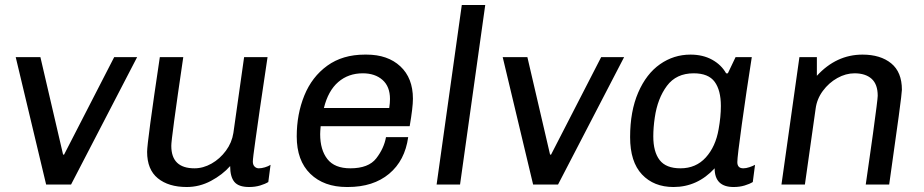

<svg xmlns="http://www.w3.org/2000/svg" viewBox="-20 -740 3705 770"><path d="M233 -120H237L438 -511H530L265 0H165L43 -511H142Z M667 -155Q667 -65 760 -65Q795 -65 828.5 -84Q862 -103 886 -135.5Q910 -168 916 -207L959 -511H1053L1022 -302Q1015 -252 1004.5 -178.5Q994 -105 994 -92Q994 -79 1001 -72Q1008 -65 1018 -65Q1029 -65 1042.5 -69Q1056 -73 1065 -79L1056 -10Q1043 -2 1023 4Q1003 10 979 10Q937 10 920 -10.5Q903 -31 903 -74Q872 -39 826 -14.5Q780 10 729 10Q656 10 613 -25Q570 -60 570 -131Q570 -170 621 -511H715Q666 -178 667 -155Z M1636 -344Q1636 -309 1623 -234H1266Q1264 -212 1264 -202Q1264 -139 1293 -102Q1322 -65 1385 -65Q1458 -65 1489 -105Q1520 -145 1528 -190H1617Q1604 -96 1540.5 -43Q1477 10 1375 10H1371Q1279 10 1224.5 -43Q1170 -96 1170 -193Q1170 -282 1200.5 -357Q1231 -432 1292.5 -476.5Q1354 -521 1443 -521H1450Q1535 -521 1585.5 -474Q1636 -427 1636 -344ZM1279 -307H1541Q1544 -327 1544 -343Q1544 -393 1514 -419.5Q1484 -446 1435 -446Q1377 -446 1336.5 -411Q1296 -376 1279 -307Z M1926 -720 1825 0H1731L1832 -720Z M2186 -120H2190L2391 -511H2483L2218 0H2118L1996 -511H2095Z M2892 -446H2899L2930 -511H2995Q2973 -371 2955 -241Q2937 -111 2937 -90Q2937 -65 2961 -65Q2972 -65 2985.5 -69.5Q2999 -74 3008 -79L2999 -10Q2986 -2 2966 4Q2946 10 2922 10Q2846 10 2846 -65Q2777 10 2681 10Q2602 10 2554.5 -40.5Q2507 -91 2507 -190Q2507 -294 2539.5 -369Q2572 -444 2627 -482.5Q2682 -521 2749 -521Q2799 -521 2836 -500.5Q2873 -480 2892 -446ZM2606 -269Q2600 -229 2600 -193Q2600 -131 2625.5 -98Q2651 -65 2709 -65Q2771 -65 2810.5 -108.5Q2850 -152 2862 -222Q2871 -272 2871 -315Q2871 -378 2846 -412Q2821 -446 2762 -446Q2692 -446 2654.5 -395.5Q2617 -345 2606 -269Z M3597 -380Q3597 -357 3546 0H3452Q3463 -77 3470 -126Q3477 -175 3481 -204Q3500 -342 3500 -356Q3500 -402 3475.5 -424Q3451 -446 3407 -446Q3372 -446 3338 -427Q3304 -408 3280 -375.5Q3256 -343 3251 -304L3208 0H3114L3186 -511H3256V-436Q3334 -521 3439 -521Q3511 -521 3554 -486Q3597 -451 3597 -380Z"/></svg>

Font: Chivo
Style: Italic
Weight: 400
Italic angle: -8.05°
Designer: Hector Gatti
Foundry: Omnibus-Type
Version: Version 1.007